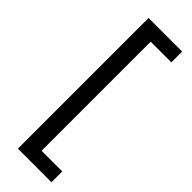

<svg xmlns="http://www.w3.org/2000/svg" viewBox="-288 -731 906 906"><g transform="rotate(45 164.5 -278.0)"><path d="M304 158H80V-714H304V-642H166V86H304Z"/></g></svg>

Font: Noto Sans Old South Arabian
Style: Regular
Weight: 400
Designer: Monotype Design Team
Foundry: Monotype Imaging Inc.
Version: Version 2.001; ttfautohint (v1.8.4.7-5d5b)